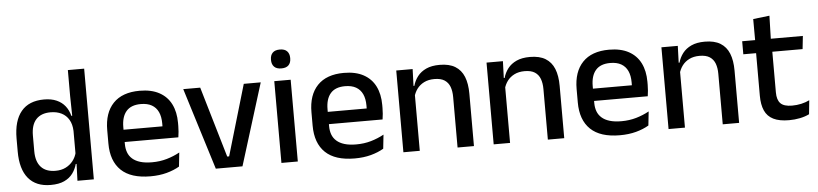

<svg xmlns="http://www.w3.org/2000/svg" viewBox="-42 -903 4875 1144"><g transform="rotate(-5 2395.0 -331.0)"><path d="M222.5 11Q135 11 89.2 -44Q43.5 -99 43.5 -204.5V-282Q43.5 -388.5 89.8 -444.2Q136 -500 226.5 -500Q270 -500 301.2 -486.2Q332.5 -472.5 352.2 -447.5Q372 -422.5 380.5 -388.5H413L385.5 -298Q384 -338 368 -365.2Q352 -392.5 324 -406.5Q296 -420.5 258.5 -420.5Q202 -420.5 172 -388Q142 -355.5 142 -291.5V-198Q142 -135.5 171.8 -103Q201.5 -70.5 258.5 -70.5Q293 -70.5 319.2 -83.5Q345.5 -96.5 363 -119Q380.5 -141.5 387 -169.5L410 -100.5H381.5Q373.5 -70 354.8 -44.5Q336 -19 304 -4Q272 11 222.5 11ZM383 0 387 -114.5 385.5 -145.5V-348.5L386 -367.5L383.5 -506V-662H481V0Z M819.5 11.5Q702.5 11.5 644.2 -44.2Q586 -100 586 -205V-285Q586 -388.5 640.2 -445.2Q694.5 -502 798.5 -502Q869 -502 916 -476.2Q963 -450.5 986.5 -403.5Q1010 -356.5 1010 -292V-273.5Q1010 -256.5 1008.5 -239Q1007 -221.5 1004.5 -205.5H914.5Q915.5 -231.5 915.8 -254.5Q916 -277.5 916 -296.5Q916 -337 903 -365Q890 -393 864 -407.8Q838 -422.5 798.5 -422.5Q740 -422.5 711.5 -389.2Q683 -356 683 -294.5V-248.5L683.5 -237V-193.5Q683.5 -166 691.8 -143.5Q700 -121 718.2 -104.8Q736.5 -88.5 765.5 -79.8Q794.5 -71 836 -71Q883 -71 924.2 -83Q965.5 -95 1002 -115L993 -31.5Q960 -12 916.2 -0.2Q872.5 11.5 819.5 11.5ZM638 -205.5V-279H984.5V-205.5Z M1296 -66 1420.5 -489H1522L1370 0H1210.5L1058.5 -489H1160L1284.5 -66Z M1603 0V-489H1701V0ZM1652 -561Q1623 -561 1608.8 -575.8Q1594.5 -590.5 1594.5 -616.5V-618.5Q1594.5 -644.5 1608.8 -659.2Q1623 -674 1652 -674Q1681 -674 1695.2 -659.2Q1709.5 -644.5 1709.5 -618.5V-616.5Q1709.5 -590 1695.2 -575.5Q1681 -561 1652 -561Z M2041 11.5Q1924 11.5 1865.8 -44.2Q1807.5 -100 1807.5 -205V-285Q1807.5 -388.5 1861.8 -445.2Q1916 -502 2020 -502Q2090.5 -502 2137.5 -476.2Q2184.5 -450.5 2208 -403.5Q2231.5 -356.5 2231.5 -292V-273.5Q2231.5 -256.5 2230 -239Q2228.5 -221.5 2226 -205.5H2136Q2137 -231.5 2137.2 -254.5Q2137.5 -277.5 2137.5 -296.5Q2137.5 -337 2124.5 -365Q2111.5 -393 2085.5 -407.8Q2059.5 -422.5 2020 -422.5Q1961.5 -422.5 1933 -389.2Q1904.5 -356 1904.5 -294.5V-248.5L1905 -237V-193.5Q1905 -166 1913.2 -143.5Q1921.5 -121 1939.8 -104.8Q1958 -88.5 1987 -79.8Q2016 -71 2057.5 -71Q2104.5 -71 2145.8 -83Q2187 -95 2223.5 -115L2214.5 -31.5Q2181.5 -12 2137.8 -0.2Q2094 11.5 2041 11.5ZM1859.5 -205.5V-279H2206V-205.5Z M2656.5 0V-302Q2656.5 -337.5 2646.8 -363.5Q2637 -389.5 2614.8 -404Q2592.5 -418.5 2554 -418.5Q2518.5 -418.5 2492.5 -405.5Q2466.5 -392.5 2450.2 -370.5Q2434 -348.5 2427 -320.5L2411 -388.5H2432Q2440.5 -419.5 2460 -444.8Q2479.5 -470 2512 -485Q2544.5 -500 2592.5 -500Q2650 -500 2685.5 -478.2Q2721 -456.5 2737.8 -415Q2754.5 -373.5 2754.5 -313V0ZM2332.5 0V-489H2430.5L2426.5 -374.5L2430.5 -368.5V0Z M3196.5 0V-302Q3196.5 -337.5 3186.8 -363.5Q3177 -389.5 3154.8 -404Q3132.5 -418.5 3094 -418.5Q3058.5 -418.5 3032.5 -405.5Q3006.5 -392.5 2990.2 -370.5Q2974 -348.5 2967 -320.5L2951 -388.5H2972Q2980.5 -419.5 3000 -444.8Q3019.5 -470 3052 -485Q3084.5 -500 3132.5 -500Q3190 -500 3225.5 -478.2Q3261 -456.5 3277.8 -415Q3294.5 -373.5 3294.5 -313V0ZM2872.5 0V-489H2970.5L2966.5 -374.5L2970.5 -368.5V0Z M3627 11.5Q3510 11.5 3451.8 -44.2Q3393.5 -100 3393.5 -205V-285Q3393.5 -388.5 3447.8 -445.2Q3502 -502 3606 -502Q3676.5 -502 3723.5 -476.2Q3770.5 -450.5 3794 -403.5Q3817.5 -356.5 3817.5 -292V-273.5Q3817.5 -256.5 3816 -239Q3814.5 -221.5 3812 -205.5H3722Q3723 -231.5 3723.2 -254.5Q3723.5 -277.5 3723.5 -296.5Q3723.5 -337 3710.5 -365Q3697.5 -393 3671.5 -407.8Q3645.5 -422.5 3606 -422.5Q3547.5 -422.5 3519 -389.2Q3490.5 -356 3490.5 -294.5V-248.5L3491 -237V-193.5Q3491 -166 3499.2 -143.5Q3507.5 -121 3525.8 -104.8Q3544 -88.5 3573 -79.8Q3602 -71 3643.5 -71Q3690.5 -71 3731.8 -83Q3773 -95 3809.5 -115L3800.5 -31.5Q3767.5 -12 3723.8 -0.2Q3680 11.5 3627 11.5ZM3445.5 -205.5V-279H3792V-205.5Z M4242.5 0V-302Q4242.5 -337.5 4232.8 -363.5Q4223 -389.5 4200.8 -404Q4178.5 -418.5 4140 -418.5Q4104.5 -418.5 4078.5 -405.5Q4052.5 -392.5 4036.2 -370.5Q4020 -348.5 4013 -320.5L3997 -388.5H4018Q4026.5 -419.5 4046 -444.8Q4065.5 -470 4098 -485Q4130.5 -500 4178.5 -500Q4236 -500 4271.5 -478.2Q4307 -456.5 4323.8 -415Q4340.5 -373.5 4340.5 -313V0ZM3918.5 0V-489H4016.5L4012.5 -374.5L4016.5 -368.5V0Z M4639 10Q4580.5 10 4545 -7.8Q4509.5 -25.5 4493.5 -61.2Q4477.5 -97 4477.5 -150.5V-449.5H4574.5V-162Q4574.5 -117 4595 -96Q4615.5 -75 4664 -75Q4693 -75 4719.5 -81Q4746 -87 4768.5 -98L4760 -15Q4736 -3 4704.5 3.5Q4673 10 4639 10ZM4401 -405V-483H4764L4755.5 -405ZM4478.5 -474.5 4478 -609 4576 -620.5 4572 -474.5Z"/></g></svg>

Font: Anek Gujarati Medium
Style: Regular
Weight: 500
Designer: Mrunmayee Ghaisas (Gujarati), Yesha Goshar (Latin)
Foundry: Ek Type
Version: Version 1.003